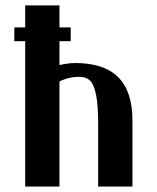

<svg xmlns="http://www.w3.org/2000/svg" viewBox="-20 -680 571 700"><path d="M196.8 -382.8V0H71.8V-529.8H32.2V-580.1H71.8V-660.2H196.8V-580.1H237.8V-529.8H196.8V-442.9Q230.5 -450.2 253.9 -450.2Q359.4 -450.2 411.1 -398.4Q462.9 -346.7 462.9 -240.2V0H337.9V-228Q337.9 -296.9 330.1 -335Q322.3 -373 308.1 -386.5Q293.9 -399.9 269 -399.9Q230 -399.9 196.8 -382.8Z"/></svg>

Font: Pfennig
Style: Bold
Weight: 700
Version: Version 20120410 ; ttfautohint (v0.8)